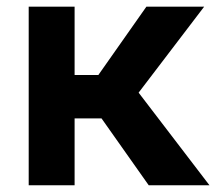

<svg xmlns="http://www.w3.org/2000/svg" viewBox="-20 -548 640 568"><path d="M280.3 -197.8H200.7V0H64.9V-528.3H200.7V-326.2H271L413.1 -528.3H584L390.1 -273.9L599.6 0H419.9Z"/></svg>

Font: Roboto Mono
Style: Bold
Weight: 700
Designer: Google
Version: Version 2.000985; 2015; ttfautohint (v1.3)